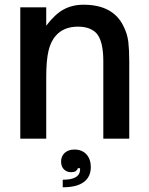

<svg xmlns="http://www.w3.org/2000/svg" viewBox="-20 -588 630 814"><path d="M66 0V-557H176V-479Q213 -528 250 -548Q287 -568 334 -568Q459 -568 503 -478Q520 -445 524 -410.5Q528 -376 528 -328V0H418V-329Q418 -414 389 -447Q362 -475 311 -475Q250 -475 217 -437Q195 -413 185.5 -372Q176 -331 176 -261V0ZM246 174Q314 174 319 137Q319 135 319.5 132Q320 129 319 125H310Q305 142 282 142Q263 142 251 130Q239 118 239 97Q239 74 254.5 60Q270 46 295 46Q328 46 346.5 66.5Q365 87 365 120Q365 162 335 184Q305 206 246 206Z"/></svg>

Font: Open Sauce One Medium
Style: Regular
Weight: 500
Designer: Alfredo Marco Pradil
Foundry: Creative Sauce Fz LLC
Version: Version 1.477